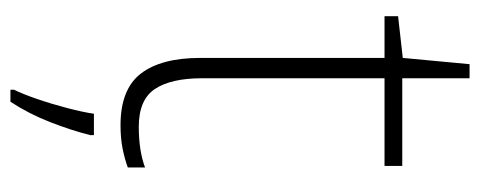

<svg xmlns="http://www.w3.org/2000/svg" viewBox="-296 -403 920 368"><g transform="rotate(90 164.0 -219.0)"><path d="M223 -25Q246 -25 265.5 -28Q285 -31 301 -37V-4Q285 2 265 6Q245 10 220 10Q151 10 121 -29Q91 -68 91 -143V-496H11V-522L91 -531L103 -659H130V-530H298V-496H130V-146Q130 -87 150.5 -56Q171 -25 223 -25ZM239 68Q230 104 214 145Q198 186 175 221H152V214Q160 198 169.5 170.5Q179 143 187 112.5Q195 82 198 61H239Z"/></g></svg>

Font: Noto Sans Arabic UI XLt
Style: Regular
Weight: 200
Designer: Monotype Design Team, Nadine Chahine and Nizar Qandah
Foundry: Monotype Imaging Inc.
Version: Version 2.010; ttfautohint (v1.8.4.7-5d5b)